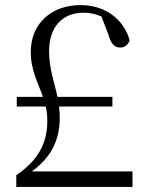

<svg xmlns="http://www.w3.org/2000/svg" viewBox="-20 -735 581 755"><path d="M44 0H501V-61H105C179 -114 215 -182 215 -272C215 -288 214 -302 212 -316H422V-354H206C194 -413 173 -463 173 -534C173 -627 224 -685 308 -685C332 -685 354 -681 379 -670L407 -597C416 -562 432 -548 452 -548C470 -548 483 -558 490 -576C467 -659 394 -715 297 -715C183 -715 101 -643 101 -531C101 -457 130 -409 149 -354H46V-316H160C164 -299 166 -280 166 -259C166 -170 128 -103 44 -46Z"/></svg>

Font: Noto Serif HK Light
Style: Regular
Weight: 300
Designer: Ryoko NISHIZUKA 西塚涼子 (kana & ideographs); Frank Grießhammer (Latin, Greek & Cyrillic); Wenlong ZHANG 张文龙 (bopomofo); San
Foundry: Adobe
Version: Version 2.001;hotconv 1.1.0;makeotfexe 2.6.0